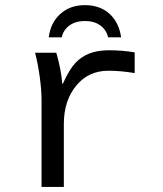

<svg xmlns="http://www.w3.org/2000/svg" viewBox="-20 -736 640 756"><path d="M510.3 -448.2Q455.6 -457.5 406.7 -457.5Q328.1 -457.5 279.8 -398.4Q231.4 -339.4 231.4 -248V0H143.6V-342.3Q143.6 -379.4 137 -429.7Q130.4 -480 118.2 -528.3H201.7Q221.2 -460.9 225.1 -406.2H227.5Q252 -460.9 275.4 -486.6Q298.8 -512.2 331.1 -525.1Q363.3 -538.1 409.7 -538.1Q460.4 -538.1 510.3 -529.8ZM314.5 -715.8Q372.6 -715.8 410.4 -682.4Q448.2 -648.9 457 -588.9H405.8Q398.4 -619.1 374.5 -636.2Q350.6 -653.3 314.5 -653.3Q277.3 -653.3 253.2 -635.5Q229 -617.7 223.1 -588.9H171.9Q179.2 -647 217.8 -681.4Q256.3 -715.8 314.5 -715.8Z"/></svg>

Font: Cousine
Style: Regular
Weight: 400
Monospace: yes
Designer: Steve Matteson
Foundry: Monotype Imaging Inc.
Version: Version 1.21